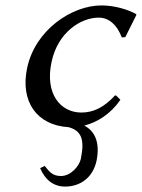

<svg xmlns="http://www.w3.org/2000/svg" viewBox="-20 -459 523 708"><path d="M128 161C147 206 179 229 220 229C274 229 322 198 336 134C349 69 332 26 291 4C339 -8 388 -39 424 -91L408 -107H404C363 -62 323 -44 280 -44C203 -44 145 -113 170 -230C193 -340 278 -394 344 -394C382 -394 412 -367 429 -321L442 -322L483 -404L482 -407C454 -423 404 -439 354 -439C246 -439 110 -350 80 -208C54 -84 116 3 233 10C280 23 293 55 278 127C273 152 242 190 205 190C175 190 163 176 145 153Z"/></svg>

Font: Libertinus Sans
Style: Italic
Weight: 400
Italic angle: -12°
Designer: Philipp H. Poll, Khaled Hosny
Foundry: Caleb Maclennan
Version: Version 7.050;RELEASE